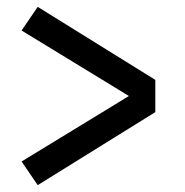

<svg xmlns="http://www.w3.org/2000/svg" viewBox="-20 -620 540 560"><path d="M90 -80 43 -149 356 -340 43 -531 90 -600 433 -387V-293Z"/></svg>

Font: Iosevka Curly Slab Medium
Style: Regular
Weight: 500
Monospace: yes
Designer: Belleve Invis
Foundry: Belleve Invis
Version: Version 22.1.2; ttfautohint (v1.8.4)